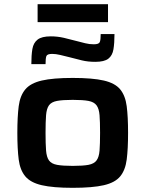

<svg xmlns="http://www.w3.org/2000/svg" viewBox="-20 -891 697 919"><path d="M328 8Q234 8 180 -4.5Q126 -17 101 -47Q76 -77 69.5 -127.5Q63 -178 63 -255Q63 -332 69.5 -382.5Q76 -433 101 -463Q126 -493 180 -505.5Q234 -518 328 -518Q423 -518 477 -505.5Q531 -493 555.5 -463Q580 -433 586.5 -382.5Q593 -332 593 -255Q593 -178 586.5 -127.5Q580 -77 555.5 -47Q531 -17 477 -4.5Q423 8 328 8ZM328 -97Q377 -97 403.5 -102Q430 -107 442 -123Q454 -139 456.5 -170.5Q459 -202 459 -255Q459 -308 456.5 -339.5Q454 -371 442 -387Q430 -403 403.5 -408Q377 -413 328 -413Q280 -413 253 -408Q226 -403 214.5 -387Q203 -371 200.5 -339.5Q198 -308 198 -255Q198 -202 200.5 -170.5Q203 -139 214.5 -123Q226 -107 253 -102Q280 -97 328 -97ZM130 -584Q130 -627 135 -656.5Q140 -686 160 -701.5Q180 -717 223 -717Q255 -717 285.5 -710Q316 -703 345 -695Q368 -689 388 -684Q408 -679 429 -679Q453 -679 457.5 -689.5Q462 -700 462 -728H528Q528 -685 523 -655Q518 -625 498.5 -610Q479 -595 436 -595Q401 -595 372 -602Q343 -609 313 -617Q289 -623 268 -628Q247 -633 230 -633Q206 -633 202 -622.5Q198 -612 198 -584ZM160 -785V-871H497V-785Z"/></svg>

Font: Saira Expanded SemiBold
Style: Regular
Weight: 600
Width: 7
Designer: Hector Gatti with collaboration of the Omnibus-Type team
Foundry: Omnibus-Type
Version: Version 1.100; ttfautohint (v1.8.3)